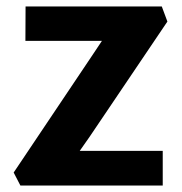

<svg xmlns="http://www.w3.org/2000/svg" viewBox="-20 -577 565 597"><path d="M43.5 0 22.5 -40.5 268 -406.5 297 -450H59L59.5 -557H483L500.5 -510L258.5 -151.5L228 -108H486V0Z"/></svg>

Font: Koeln Type Sans
Style: Bold
Weight: 700
Designer: Eben Sorkin
Foundry: Eben Sorkin
Version: Version 2.001